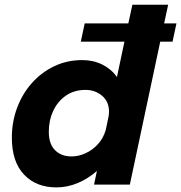

<svg xmlns="http://www.w3.org/2000/svg" viewBox="-20 -802 786 834"><path d="M225 12Q137 12 84.2 -43.8Q31.5 -99.5 31.5 -204Q31.5 -272.5 54.2 -333.5Q77 -394.5 118.2 -441Q159.5 -487.5 215.2 -514.2Q271 -541 337.5 -541Q385.5 -541 424.5 -521.5Q463.5 -502 488 -467.5L520.5 -621H331L348 -700.5H537.5L555 -781.5H710.5L693 -700.5H746.5L729.5 -621H676L544 0H388.5L401 -59.5Q363 -26 317.8 -7Q272.5 12 225 12ZM192 -229.5Q192 -176.5 219.2 -149.5Q246.5 -122.5 290.5 -122.5Q321.5 -122.5 352 -136.5Q382.5 -150.5 406 -176.5Q429.5 -202.5 439.5 -238L451.5 -295.5Q453.5 -308.5 453.5 -317Q453.5 -361 423.2 -386.2Q393 -411.5 352 -411.5Q302.5 -411.5 266.8 -387Q231 -362.5 211.5 -321Q192 -279.5 192 -229.5Z"/></svg>

Font: Epilogue
Style: Bold Italic
Weight: 700
Italic angle: -12°
Designer: Tyler Finck
Foundry: Etcetera Type Co
Version: Version 2.111; ttfautohint (v1.8.3)